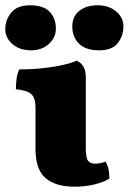

<svg xmlns="http://www.w3.org/2000/svg" viewBox="-28 -696 486 725"><path d="M254 9Q182 9 144 -23.5Q106 -56 106 -134V-289Q106 -312 100 -326.5Q94 -341 78 -348.5Q62 -356 32 -359Q32 -378 34.5 -398Q37 -418 45 -434Q95 -434 138 -439Q181 -444 213 -451.5Q245 -459 261 -467Q278 -460 287 -444.5Q296 -429 296 -403V-136Q296 -101 304 -89.5Q312 -78 331 -78Q341 -78 351.5 -80Q362 -82 370 -86Q385 -64 385 -22Q366 -9 330.5 0Q295 9 254 9ZM346 -506Q296 -506 270.5 -531Q245 -556 245 -596Q245 -634 271.5 -655Q298 -676 341 -676Q383 -676 410.5 -653Q438 -630 438 -596Q438 -561 417 -533.5Q396 -506 346 -506ZM89 -506Q46 -506 19 -529.5Q-8 -553 -8 -586Q-8 -621 14.5 -648.5Q37 -676 86 -676Q137 -676 160 -651Q183 -626 183 -588Q183 -554 156.5 -530Q130 -506 89 -506Z"/></svg>

Font: Vollkorn Black
Style: Regular
Weight: 900
Designer: Friedrich Althausen
Foundry: Friedrich Althausen
Version: Version 5.000